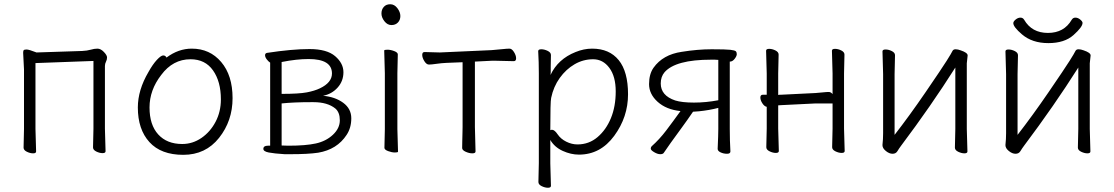

<svg xmlns="http://www.w3.org/2000/svg" viewBox="-20 -713 5244 904"><path d="M91 -476Q94 -480 105 -480Q116 -480 152 -466L367 -473Q390 -474 407 -479Q424 -484 439 -484Q454 -484 469 -468.5Q484 -453 484 -442.5Q484 -432 479 -422.5Q474 -413 474 -402V-107L477 -1Q477 8 463 8Q449 8 433.5 0.5Q418 -7 418 -19L420 -107V-426L147 -416V-106L150 0Q150 9 136 9Q122 9 106.5 1.5Q91 -6 91 -18L93 -106V-386L89 -464Q89 -472 91 -476Z M764 -442Q820 -484 883 -484Q968 -484 1021.5 -421Q1075 -358 1075 -251Q1075 -144 1011.5 -64Q948 16 843 16Q738 16 683.5 -44Q629 -104 629 -207Q629 -289 679 -374Q699 -410 718.5 -431Q738 -452 748.5 -452Q759 -452 764 -442ZM838 -35Q887 -35 928.5 -63.5Q970 -92 995 -139.5Q1020 -187 1020 -245Q1020 -329 983 -381.5Q946 -434 877 -434Q794 -434 739 -360Q684 -289 684 -207Q684 -125 725 -80Q766 -35 838 -35Z M1320 13Q1271 10 1245.5 5Q1220 0 1220 -12Q1220 -27 1241 -27H1252V-418Q1244 -423 1236 -433.5Q1228 -444 1228 -453Q1228 -462 1237 -464Q1355 -482 1437 -482Q1519 -482 1558 -448.5Q1597 -415 1597 -373Q1597 -331 1569.5 -300.5Q1542 -270 1501 -262Q1558 -257 1596 -229Q1634 -201 1634 -156Q1634 -111 1612 -78Q1567 -9 1478 6Q1431 13 1348 13ZM1433 -435Q1376 -435 1306 -421V-271Q1387 -271 1424 -278Q1461 -285 1486 -297Q1543 -324 1543 -367Q1543 -435 1433 -435ZM1306 -28 1338 -27Q1419 -27 1467 -37.5Q1515 -48 1547.5 -78.5Q1580 -109 1580 -146.5Q1580 -184 1559 -202Q1522 -232 1456 -232H1445Q1363 -232 1306 -226Z M1790 -613Q1776 -631 1776 -649.5Q1776 -668 1787 -680.5Q1798 -693 1817.5 -693Q1837 -693 1851 -674.5Q1865 -656 1865 -637.5Q1865 -619 1853.5 -607Q1842 -595 1823 -595Q1804 -595 1790 -613ZM1790 -17 1792 -105V-368L1789 -475Q1789 -479 1804 -479Q1819 -479 1836 -472.5Q1853 -466 1853 -457L1851 -368V-105L1854 1Q1854 5 1839.5 5Q1825 5 1807.5 -1.5Q1790 -8 1790 -17Z M2216 -115 2219 0Q2219 9 2204 9Q2189 9 2172.5 1.5Q2156 -6 2156 -16Q2156 -26 2156.5 -46.5Q2157 -67 2157.5 -87.5Q2158 -108 2158 -115V-420L2083 -417Q2059 -416 2035 -412.5Q2011 -409 1999.5 -409Q1988 -409 1978 -425Q1968 -441 1968 -454.5Q1968 -468 1979 -468L2051 -466L2295 -477Q2320 -479 2344 -481.5Q2368 -484 2379 -484Q2390 -484 2400 -468Q2410 -452 2410 -438.5Q2410 -425 2399 -425Q2399 -425 2313 -427H2296L2216 -423Z M2515 144 2517 55V-368Q2517 -421 2514 -472Q2514 -481 2528.5 -481Q2543 -481 2558.5 -473.5Q2574 -466 2574 -454Q2574 -454 2573 -401Q2573 -401 2573 -372L2572 -360Q2607 -435 2690 -468Q2729 -484 2768 -484Q2849 -484 2893 -430Q2937 -376 2937 -269Q2937 -162 2872 -73.5Q2807 15 2706 15Q2668 15 2629.5 -2.5Q2591 -20 2571 -54V56L2574 162Q2574 171 2560 171Q2546 171 2530.5 163.5Q2515 156 2515 144ZM2571 -100Q2575 -102 2579 -102Q2591 -102 2605.5 -80.5Q2620 -59 2646 -46Q2672 -33 2699 -33Q2753 -33 2793.5 -67.5Q2834 -102 2856.5 -157Q2879 -212 2879 -282.5Q2879 -353 2849 -393.5Q2819 -434 2772.5 -434Q2726 -434 2685.5 -410.5Q2645 -387 2615.5 -346Q2586 -305 2575 -252Q2571 -235 2571 -100Z M3416 -106Q3416 -51 3419 0Q3419 11 3403 11Q3387 11 3373 4.5Q3359 -2 3359 -12V-13Q3362 -79 3362 -106V-205Q3320 -194 3271 -189L3243 -187Q3215 -146 3190 -112Q3129 -29 3105 7Q3101 13 3088.5 13Q3076 13 3060 3.5Q3044 -6 3044 -13Q3044 -20 3048 -24Q3085 -57 3116.5 -98.5Q3148 -140 3184 -190Q3117 -197 3076.5 -233.5Q3036 -270 3036 -317Q3036 -364 3057 -394Q3101 -456 3190 -469Q3264 -481 3331 -481Q3398 -481 3419 -478.5Q3440 -476 3444.5 -471.5Q3449 -467 3449 -458Q3449 -449 3439 -436Q3429 -423 3417 -423H3416ZM3362 -431Q3354 -432 3345 -432H3328Q3161 -432 3109 -373Q3091 -352 3091 -320Q3091 -263 3159 -240Q3191 -230 3247.5 -230Q3304 -230 3362 -241Z M3898 -20 3900 -108V-226H3821L3659 -218L3644 -217V-108Q3644 -108 3647 -2Q3647 7 3633 7Q3619 7 3603.5 -0.5Q3588 -8 3588 -20L3590 -108V-210Q3579 -212 3569.5 -226.5Q3560 -241 3560 -254Q3560 -267 3572 -267H3590V-367L3587 -474Q3587 -483 3601.5 -483Q3616 -483 3631 -475.5Q3646 -468 3646 -456L3644 -367V-266Q3648 -267 3652 -267H3658L3820 -275Q3835 -276 3853.5 -278Q3872 -280 3882 -280Q3892 -280 3900 -270V-367L3897 -474Q3897 -483 3911.5 -483Q3926 -483 3941 -475.5Q3956 -468 3956 -456L3954 -367V-108L3957 -2Q3957 7 3943 7Q3929 7 3913.5 -0.5Q3898 -8 3898 -20Z M4476 -18 4478 -106V-395Q4364 -215 4222 -26Q4213 -14 4205.5 -1.5Q4198 11 4182.5 11Q4167 11 4151 -2Q4135 -15 4135 -29V-31Q4138 -58 4138 -86V-364L4135 -471Q4135 -480 4149.5 -480Q4164 -480 4179 -472.5Q4194 -465 4194 -453L4192 -364V-78Q4262 -168 4338 -279Q4414 -390 4437 -426.5Q4460 -463 4464 -472Q4468 -481 4479 -481Q4490 -481 4503 -476Q4536 -465 4536 -452L4532 -415V-106L4535 0Q4535 9 4521 9Q4507 9 4491.5 1.5Q4476 -6 4476 -18Z M5077 -605Q5077 -586 5034.5 -548Q4992 -510 4916 -510Q4840 -510 4792 -551Q4751 -586 4751 -604Q4751 -612 4762 -621Q4773 -630 4784.5 -630Q4796 -630 4802 -620Q4838 -558 4914 -558Q4990 -558 5026 -620Q5032 -630 5043.5 -630Q5055 -630 5066 -621Q5077 -612 5077 -605ZM5055 -18 5057 -106V-395Q4943 -215 4801 -26Q4792 -14 4784.5 -1.5Q4777 11 4761.5 11Q4746 11 4730 -2Q4714 -15 4714 -29V-31Q4717 -58 4717 -86V-364L4714 -471Q4714 -480 4728.5 -480Q4743 -480 4758 -472.5Q4773 -465 4773 -453L4771 -364V-78Q4841 -168 4917 -279Q4993 -390 5016 -426.5Q5039 -463 5043 -472Q5047 -481 5058 -481Q5069 -481 5082 -476Q5115 -465 5115 -452L5111 -415V-106L5114 0Q5114 9 5100 9Q5086 9 5070.5 1.5Q5055 -6 5055 -18Z"/></svg>

Font: LXGW WenKai Lite Light
Style: Regular
Weight: 300
Designer: LXGW / Fontworks Inc.
Foundry: LXGW / Fontworks Inc.
Version: Version 1.511; March 25, 2025